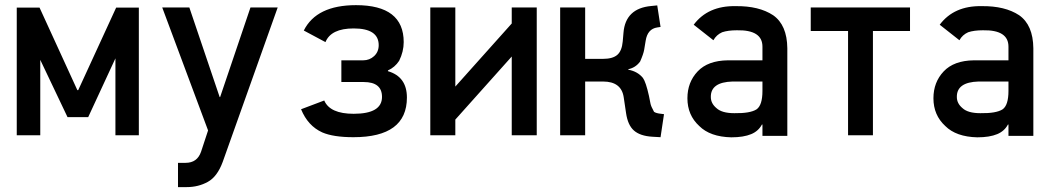

<svg xmlns="http://www.w3.org/2000/svg" viewBox="-20 -536 4162 761"><path d="M530.3 0H437.5V-304.7L329.6 -71.8H247.6L139.6 -298.8V0H46.4V-505.9H136.7L286.6 -178.7H290L440.4 -505.9H530.3Z M804.7 -19 623 -506.3H730.5L850.6 -151.4H852.5L972.7 -506.3H1080.6L862.8 105.5Q841.3 164.1 803.7 184.8Q766.1 205.6 719.7 205.6H685.5V109.4H715.8Q761.7 109.4 776.9 65.4Z M1592.8 -149.4Q1592.8 7.8 1380.9 7.8Q1301.3 7.8 1257.3 -11.2Q1200.2 -37.1 1173.3 -103L1265.1 -137.7Q1287.6 -85 1381.8 -85Q1494.1 -85 1494.1 -151.9Q1494.1 -210.9 1421.4 -210.9H1333V-296.9H1419.4Q1444.8 -296.9 1462.9 -313.7Q1481 -330.6 1481 -356.9Q1481 -423.3 1381.8 -423.3Q1292 -423.3 1270 -369.1L1184.1 -415Q1234.4 -515.6 1391.1 -515.6Q1580.1 -515.6 1580.1 -369.1Q1580.1 -331.5 1562 -294.9Q1544.9 -269 1517.6 -256.8V-253.9Q1592.8 -231.9 1592.8 -149.4Z M2107.4 0H2008.3V-312L1784.7 -62V0H1685.5V-506.3H1784.7V-192.9L2008.3 -442.9V-506.3H2107.4Z M2611.8 -83.5 2598.1 7.8 2564.9 5.9Q2517.1 2.9 2492.7 -18.6Q2468.3 -40 2461.4 -87.9L2452.1 -150.4Q2442.9 -212.9 2370.1 -212.9H2299.3V0H2200.2V-506.3H2299.3V-302.7H2370.1Q2408.2 -302.7 2426.5 -318.4Q2444.8 -334 2448.2 -371.6L2451.2 -406.2Q2459 -502.9 2561 -512.2L2585 -514.6L2598.1 -429.2L2585 -427.2Q2546.4 -421.4 2539.1 -374.5L2533.2 -338.9Q2530.3 -321.8 2517.1 -292Q2499 -267.6 2470.2 -261.7V-259.8Q2507.3 -252.9 2528.3 -227.1Q2540 -210.9 2552.2 -155.8L2558.1 -126Q2560.1 -114.7 2572.3 -92.8Q2580.6 -86.9 2600.1 -85Z M3002 2.4V-42.5H3000Q2985.8 -16.1 2957.5 -4.4Q2927.2 8.3 2878.4 8.3Q2794.4 6.3 2751.5 -36.6Q2704.6 -79.6 2704.6 -146.5Q2704.6 -210 2745.1 -252.9Q2785.6 -295.9 2864.7 -296.9H3002V-350.6Q3002.4 -418 2900.9 -416Q2865.7 -416 2842.3 -408.2Q2819.3 -397.9 2807.6 -376.5L2729.5 -438Q2786.1 -513.7 2896 -511.7Q2988.3 -512.7 3044.4 -475.6Q3099.6 -437 3100.6 -344.7V2.4ZM3002 -175.8V-212.9H2883.3Q2796.4 -210.4 2797.4 -151.4Q2797.4 -126 2819.8 -107.4Q2841.3 -87.4 2890.6 -87.4Q2953.1 -86.4 2978.5 -102.5Q3002 -118.7 3002 -175.8Z M3586.9 -413.1H3439.9V0H3341.3V-413.1H3193.4V-506.3H3586.9Z M3977.1 2.4V-42.5H3975.1Q3960.9 -16.1 3932.6 -4.4Q3902.3 8.3 3853.5 8.3Q3769.5 6.3 3726.6 -36.6Q3679.7 -79.6 3679.7 -146.5Q3679.7 -210 3720.2 -252.9Q3760.7 -295.9 3839.8 -296.9H3977.1V-350.6Q3977.5 -418 3876 -416Q3840.8 -416 3817.4 -408.2Q3794.4 -397.9 3782.7 -376.5L3704.6 -438Q3761.2 -513.7 3871.1 -511.7Q3963.4 -512.7 4019.5 -475.6Q4074.7 -437 4075.7 -344.7V2.4ZM3977.1 -175.8V-212.9H3858.4Q3771.5 -210.4 3772.5 -151.4Q3772.5 -126 3794.9 -107.4Q3816.4 -87.4 3865.7 -87.4Q3928.2 -86.4 3953.6 -102.5Q3977.1 -118.7 3977.1 -175.8Z"/></svg>

Font: Alte DIN 1451 Mittelschrift
Style: Regular
Weight: 400
Designer: Peter Wiegel
Foundry: Peter Wiegel
Version: Version 1.002 September 20, 2019